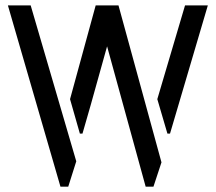

<svg xmlns="http://www.w3.org/2000/svg" viewBox="-20 -704 813 724"><path d="M9.8 -683.6 208 0H237.3L267.6 -95.7L95.7 -683.6ZM244.1 -330.1 281.2 -200.2H291Q306.6 -251 383.8 -529.3L529.3 0H558.6L588.9 -91.8L426.8 -683.6H340.8ZM573.2 -330.1 611.3 -200.2H621.1L763.7 -683.6H677.7Z"/></svg>

Font: Post No Bills Jaffna SemiBold
Style: Regular
Weight: 600
Designer: Kosala Senevirathne, Siva Puranthara, Lasantha Premarathna, Tharique Azeez
Foundry: Mooniak
Version: Version 1.220 ; ttfautohint (v1.6)